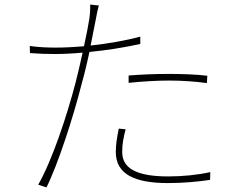

<svg xmlns="http://www.w3.org/2000/svg" viewBox="-20 -799 1040 839"><path d="M542 -469V-437C602 -443 663 -447 719 -447C776 -447 832 -443 884 -436L886 -468C836 -474 775 -476 715 -476C652 -476 591 -473 542 -469ZM529 -234 499 -237C490 -192 486 -165 486 -135C486 -38 568 1 714 1C780 1 846 -5 898 -13L899 -47C847 -35 779 -28 715 -28C538 -28 514 -87 514 -137C514 -167 519 -197 529 -234ZM224 -591C192 -591 153 -592 110 -598L111 -567C149 -564 183 -563 222 -563C257 -563 298 -565 341 -569C331 -523 320 -476 310 -437C273 -295 208 -98 147 8L183 20C233 -80 301 -289 337 -433C350 -479 361 -526 371 -572C444 -579 522 -591 593 -607V-639C527 -621 449 -608 376 -600L398 -711C401 -728 407 -759 412 -775L374 -779C375 -761 373 -734 370 -715C367 -693 358 -648 347 -597C302 -593 259 -591 224 -591Z"/></svg>

Font: Harano Aji Gothic TW ExtraLight
Style: Regular
Weight: 250
Foundry: Masamichi Hosoda
Version: HaranoAjiGothicTW-ExtraLight version 20230610;ttx 4.39.4